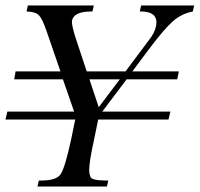

<svg xmlns="http://www.w3.org/2000/svg" viewBox="-56 -682 730 702"><path d="M403 -421 489 -536Q509 -561 514 -585Q516 -593 516 -600Q516 -640 459 -640H455L460 -662H654L649 -640Q608 -632 577 -605Q546 -578 493 -508L428 -421H598L592 -392H407L318 -274H567L560 -245H303L288 -172Q270 -91 270 -59Q270 -49 274.5 -35.5Q279 -22 332 -22H340L335 0H81L86 -22H96Q149 -22 165 -44Q181 -66 204 -172L219 -245H-36L-29 -274H215L174 -392H-4L1 -421H165L114 -569Q99 -613 86.5 -626Q74 -639 41 -640L46 -662H287L282 -640H277Q214 -640 207 -606Q207 -604 207 -602Q207 -588 218 -551L261 -421ZM382 -392H271L305 -290Z"/></svg>

Font: New Athena Unicode
Style: Italic
Weight: 400
Designer: J. Rusten 1997; rev. by R. Hancock 2001, 2002, rev. by D. Mastronarde 2002-2019
Foundry: Society for Classical Studies (formerly American Philological Association)
Version: Version 5.008